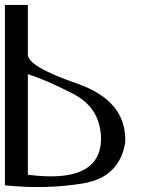

<svg xmlns="http://www.w3.org/2000/svg" viewBox="-20 -752 625 779"><path d="M93 -732H0V0C110 11.3 215 8.8 315 -7.5C415 -23.8 472.7 -79.3 488 -174C492.7 -286.7 427.5 -366.3 292.5 -413C157.5 -459.7 91 -499.3 93 -532ZM93 -43V-451C141 -436.3 202.5 -409.7 277.5 -371C352.5 -332.3 390 -270.3 390 -185C386.7 -65 287.7 -17.7 93 -43Z"/></svg>

Font: Neocyr
Style: Regular
Weight: 400
Designer: Viktar Palstsiuk <vipals@gmail.com>
Version: 1.00